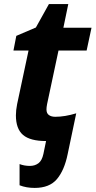

<svg xmlns="http://www.w3.org/2000/svg" viewBox="-20 -682 469 942"><path d="M46 -434 60 -506 156 -547 220 -662H315L291 -546H429L405 -434H267L211 -171Q208 -156 208 -145Q208 -126 220 -117.5Q232 -109 251 -109Q298 -109 354 -126L312 74Q296 153 259.5 196.5Q223 240 150 240Q109 240 76 227V123Q99 132 127 132Q151 132 168.5 119Q186 106 193 73L206 10Q128 10 93 -20Q58 -50 58 -116Q58 -141 64 -171L120 -434Z"/></svg>

Font: BC Sans
Style: Bold Italic
Weight: 700
Italic angle: -12°
Designer: Monotype Design Team
Province of B.C.
Foundry: Monotype Imaging Inc.
Version: Version 2.000;GOOG;noto-source:20170915:90ef993387c0